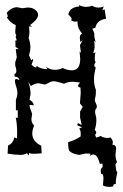

<svg xmlns="http://www.w3.org/2000/svg" viewBox="-20 -611 484 755"><path d="M336.4 -6.8 315.9 -7.3 292 -2Q288.6 -2 281.2 -3.7Q273.9 -5.4 266.6 -8.5Q259.3 -11.7 253.7 -16.6Q248 -21.5 248 -52.2Q271 -57.6 296.9 -74.2L297.4 -84.5Q297.4 -100.6 291 -105L302.2 -110.4L283.2 -118.7L286.6 -127L301.3 -119.6L294.9 -148.4V-172.4L305.2 -190.9L294.4 -204.6L297.4 -246.1L296.4 -266.6Q287.1 -268.1 287.1 -273.4Q287.1 -278.8 294.9 -286.6L266.6 -289.6Q245.6 -289.6 231.9 -281.7Q201.2 -291.5 190.9 -291.5Q184.6 -291.5 179.9 -289.6Q175.3 -287.6 171.1 -285.2Q167 -282.7 163.1 -280.8Q159.2 -278.8 154.8 -278.8L132.3 -283.7Q118.2 -283.7 101.6 -272.9L90.8 -289.1Q100.1 -265.6 100.1 -241.2L96.2 -218.8Q112.3 -209 112.8 -196.8Q102.1 -198.7 97.7 -198.7L96.2 -196.3Q96.2 -189 106.4 -163.6L103.5 -143.6Q103.5 -126.5 114.3 -117.2Q106.9 -100.1 106.9 -85.9Q106.9 -54.7 142.1 -38.1L144 -8.3Q127.4 -6.3 109.9 -6.3Q102.1 -6.3 94.7 -9.3L92.3 1L85.9 -8.8Q74.7 -2 62.5 -2Q38.1 -2 9.8 -6.8L11.7 -38.6Q32.2 -47.9 36.1 -70.8L46.9 -66.9L47.4 -89.4Q47.4 -107.9 45.9 -122.6Q44.4 -137.2 42 -148.4L49.8 -147.5V-177.2H42.5V-218.8Q48.3 -232.4 48.3 -246.6Q48.3 -252.4 46.9 -258.8Q45.4 -265.1 43.5 -271.2Q41.5 -277.3 40 -283Q38.6 -288.6 38.6 -292.5Q38.6 -300.3 43.9 -300.3Q48.3 -300.3 56.2 -295.9Q54.2 -309.1 38.1 -309.6L36.6 -319.8Q44.4 -321.8 44.4 -332.5Q44.4 -339.8 40 -352.5V-366.7L45.9 -385.3L42 -418L52.7 -417.5Q52.7 -419.4 41 -426.8L40.5 -451.7L45.9 -452.1L41.5 -466.8L44.4 -474.1Q40 -474.1 40 -488.3L42 -512.2Q19.5 -521.5 6.8 -543L11.2 -546.4L6.3 -560.5Q24.9 -582.5 47.9 -582.5L67.9 -578.6L88.4 -581.5Q107.4 -581.5 118.7 -572.3Q129.9 -563 129.9 -553.2Q129.9 -535.2 98.1 -512.2L106.9 -505.9L94.2 -507.3L95.7 -487.3Q95.7 -468.8 92.3 -462.4Q99.6 -442.4 99.6 -423.8Q99.6 -413.6 94.2 -393.6Q101.6 -374 104 -373.5Q106 -375.5 106.9 -378.4Q107.4 -378.9 107.9 -378.9Q108.9 -378.9 110.4 -375L104 -356.4Q114.7 -345.7 120.1 -345.7Q124 -345.7 124 -352.1Q138.7 -339.4 167 -338.9L160.6 -348.6Q177.2 -336.4 196.3 -336.4Q211.4 -336.4 226.6 -343.8Q244.6 -334.5 263.2 -334.5Q295.4 -334.5 295.4 -379.9L293 -408.7L298.3 -402.8L294.4 -433.1L305.2 -453.1L295.9 -445.8L293.9 -461.4Q293.9 -475.1 302.7 -479Q284.7 -500 284.7 -522.5V-526.9L276.4 -525.9Q266.1 -525.9 259.8 -532.2L261.7 -536.6Q261.7 -542.5 248.5 -553.7Q253.9 -583 292 -585.4L290.5 -591.3Q304.7 -584 319.3 -584Q330.6 -584 342.8 -588.4Q354 -581.1 366.7 -581.1Q377.4 -581.1 388.2 -585.4L382.3 -571.8L391.6 -573.7L397 -537.1Q361.3 -532.7 355 -502L343.3 -498L350.6 -480.5Q350.6 -458 356.9 -444.8L350.6 -451.2L352.1 -430.2Q352.1 -418 346.7 -401.9L356 -404.8Q352.5 -396 352.5 -380.9Q352.5 -371.6 356 -366.7Q350.6 -358.4 350.6 -354Q350.6 -348.1 356.4 -346.2Q353 -332 351.3 -320.3Q349.6 -308.6 349.6 -298.8Q349.6 -276.4 356.9 -258.3V-249Q356.9 -235.8 355 -229Q353 -222.2 353 -217.8Q353 -212.4 356.9 -205.1Q360.8 -197.8 360.8 -192.4Q360.8 -186.5 357.4 -182.9Q354 -179.2 354 -171.4Q354 -164.6 356.4 -157Q358.9 -149.4 358.9 -138.7Q358.9 -118.2 352.5 -100.6Q358.4 -94.7 358.4 -89.8Q358.4 -85 354 -81.5Q355.5 -75.7 358.4 -69.8Q366.2 -71.8 375.5 -76.2Q389.2 -68.4 402.3 -68.4L414.6 -70.3Q423.8 -60.5 423.8 -50.8L421.9 -42Q436.5 -41.5 436.5 -27.3L434.1 -3.4Q434.1 12.7 440.4 27.3Q434.1 32.2 434.1 37.6L436 50.3Q436 61 441.4 66.4Q435.5 90.8 435.5 106V112.3Q425.3 112.3 425.3 119.6L425.8 122.1L411.1 124Q396 124 384.8 118.2L386.7 92.3Q386.7 72.3 379.9 72.3L377.4 72.8L376 61Q376 50.8 383.3 46.4V32.2L372.6 33.2Q365.7 6.3 355.5 -1Q351.1 -2 346.7 -3.9Q341.3 -3.4 333.5 2Z"/></svg>

Font: Truetypewriter PolyglOTT
Style: Regular
Weight: 400
Designer: Sergey Beatoff a.k.a. Sam_T
Version: Version 3.76